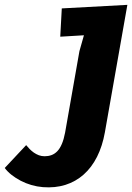

<svg xmlns="http://www.w3.org/2000/svg" viewBox="-30 -782 558 811"><path d="M231 -746.5 508 -761.5 413 -223Q402.5 -164.5 379.8 -119.5Q357 -74.5 323.5 -44.8Q290 -15 246.5 -1.2Q203 12.5 151.5 8.5Q126.5 6.5 102.5 -0.5Q78.5 -7.5 57.5 -18.5Q36.5 -29.5 19 -43.2Q1.5 -57 -10 -72.5L80.5 -169Q87 -161 95.2 -152.5Q103.5 -144 113.2 -137.2Q123 -130.5 134.2 -126.2Q145.5 -122 159 -122Q174 -122 187.2 -126.8Q200.5 -131.5 211.8 -143Q223 -154.5 231.2 -173.8Q239.5 -193 245 -222L305.5 -566L324.5 -633L224.5 -627Z"/></svg>

Font: B612
Style: Bold Italic
Weight: 700
Italic angle: -10°
Designer: Nicolas Chauveau, Thomas Paillot, Jonathan Favre-Lamarine, Jean-Luc Vinot
Foundry: AIRBUS
Version: Version 1.008